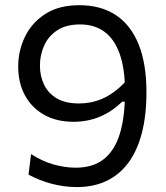

<svg xmlns="http://www.w3.org/2000/svg" viewBox="-20 -719 647 749"><path d="M280 10.8Q253.5 10.8 228 7.2Q202.5 3.7 178.6 -2.9Q154.6 -9.4 132.6 -18.4Q110.5 -27.3 91.2 -37.8L101.2 -117.9Q121.5 -104.7 143.1 -94.6Q164.6 -84.4 186.9 -78Q209.1 -71.5 231.5 -68.2Q253.8 -64.8 275.2 -64.8Q342.9 -64.8 385.3 -98.6Q427.8 -132.3 447.8 -198.3Q467.7 -264.4 467.7 -361.5Q467.7 -449.1 447.4 -507.3Q427.1 -565.6 388.1 -594.6Q349 -623.7 292.4 -623.7Q237.7 -623.7 203.1 -600.7Q168.6 -577.8 152.2 -541.2Q135.8 -504.6 135.8 -463.3Q135.8 -422.3 151.8 -388.8Q167.9 -355.3 201.5 -335.3Q235.1 -315.4 288.2 -315.4Q309.6 -315.4 331.9 -319.4Q354.1 -323.5 377.3 -333.2Q400.4 -342.9 423.8 -359.7Q447.3 -376.5 471.1 -402.3Q479.6 -386.4 482.2 -374.2Q484.9 -362 482.2 -349.9Q479.6 -337.7 471.7 -321.8L457.3 -322.8Q437.7 -303.8 415.9 -289Q394.1 -274.1 370.3 -264.1Q346.6 -254 320.6 -249Q294.6 -243.9 266.7 -243.9Q200.4 -243.9 152 -271.3Q103.5 -298.7 77.3 -347.1Q51 -395.5 51 -459.1Q51 -521 77.5 -575.8Q103.9 -630.5 156.8 -664.6Q209.7 -698.7 289.4 -698.7Q374 -698.7 432.4 -659.8Q490.7 -621 521 -545.4Q551.3 -469.7 551.3 -359.3Q551.3 -268.7 533.2 -199.5Q515.1 -130.2 480.3 -83.5Q445.5 -36.8 395 -13Q344.6 10.8 280 10.8Z"/></svg>

Font: Commissioner Thin
Style: Regular
Weight: 100
Designer: Kostas Bartsokas
Foundry: Kostas Bartsokas
Version: Version 1.001;gftools[0.9.23]